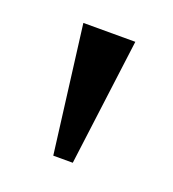

<svg xmlns="http://www.w3.org/2000/svg" viewBox="-60 -704 301 334"><g transform="rotate(20 90.0 -537.5)"><path d="M42 -654.8H138.2L107.9 -419.9H71.8Z"/></g></svg>

Font: Tinos
Style: Regular
Weight: 400
Designer: Steve Matteson
Foundry: Monotype Imaging Inc.
Version: Version 1.23